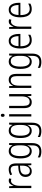

<svg xmlns="http://www.w3.org/2000/svg" viewBox="1776 -2547 1012 4604"><g transform="rotate(-90 2282.0 -245.0)"><path d="M252 -541Q265 -541 279 -539Q293 -537 305 -532L296 -479Q286 -482 274 -484.5Q262 -487 249 -487Q212 -487 184.5 -458.5Q157 -430 142.5 -383.5Q128 -337 129 -282V0H74V-532H117L125 -429H128Q144 -472 174 -506.5Q204 -541 252 -541Z M521 -542Q597 -542 631.5 -497.5Q666 -453 666 -359V0H624L616 -85H614Q595 -44 563 -17Q531 10 474 10Q408 10 374.5 -33Q341 -76 341 -139Q341 -219 392.5 -260.5Q444 -302 540 -309L611 -314V-355Q611 -431 588 -463Q565 -495 516 -495Q463 -495 401 -461L383 -504Q414 -522 449 -532Q484 -542 521 -542ZM546 -267Q397 -257 397 -140Q397 -88 421 -61.5Q445 -35 487 -35Q549 -35 580.5 -84Q612 -133 612 -216V-272Z M962 -542Q1014 -542 1046 -517.5Q1078 -493 1098 -452H1101L1108 -532H1153V19Q1153 126 1105 183.5Q1057 241 951 241Q909 241 874.5 232.5Q840 224 810 209V155Q843 173 877.5 182.5Q912 192 951 192Q1025 192 1061.5 152Q1098 112 1098 27V-4Q1098 -24 1099 -46Q1100 -68 1102 -93H1098Q1080 -45 1044.5 -17.5Q1009 10 957 10Q875 10 830 -59Q785 -128 785 -263Q785 -396 830 -469Q875 -542 962 -542ZM970 -493Q902 -493 871.5 -432Q841 -371 841 -263Q841 -149 872.5 -93.5Q904 -38 967 -38Q1014 -38 1043 -64.5Q1072 -91 1085.5 -136Q1099 -181 1099 -237V-294Q1099 -387 1069 -440Q1039 -493 970 -493Z M1451 -542Q1503 -542 1535 -517.5Q1567 -493 1587 -452H1590L1597 -532H1642V19Q1642 126 1594 183.5Q1546 241 1440 241Q1398 241 1363.5 232.5Q1329 224 1299 209V155Q1332 173 1366.5 182.5Q1401 192 1440 192Q1514 192 1550.5 152Q1587 112 1587 27V-4Q1587 -24 1588 -46Q1589 -68 1591 -93H1587Q1569 -45 1533.5 -17.5Q1498 10 1446 10Q1364 10 1319 -59Q1274 -128 1274 -263Q1274 -396 1319 -469Q1364 -542 1451 -542ZM1459 -493Q1391 -493 1360.5 -432Q1330 -371 1330 -263Q1330 -149 1361.5 -93.5Q1393 -38 1456 -38Q1503 -38 1532 -64.5Q1561 -91 1574.5 -136Q1588 -181 1588 -237V-294Q1588 -387 1558 -440Q1528 -493 1459 -493Z M1819 -731Q1838 -731 1847 -718.5Q1856 -706 1856 -686Q1856 -641 1819 -641Q1801 -641 1791.5 -653Q1782 -665 1782 -686Q1782 -706 1791 -718.5Q1800 -731 1819 -731ZM1846 -532V0H1791V-532Z M2328 -532V0H2284L2278 -92H2274Q2258 -49 2224 -19.5Q2190 10 2134 10Q2060 10 2025.5 -37.5Q1991 -85 1991 -176V-532H2046V-186Q2046 -110 2070 -74.5Q2094 -39 2142 -39Q2273 -39 2273 -240V-532Z M2670 -542Q2739 -542 2775.5 -498.5Q2812 -455 2812 -363V0H2758V-353Q2758 -425 2733.5 -459.5Q2709 -494 2662 -494Q2599 -494 2564.5 -444.5Q2530 -395 2530 -294V0H2476V-532H2519L2525 -440H2529Q2545 -482 2580.5 -512Q2616 -542 2670 -542Z M3108 -542Q3160 -542 3192 -517.5Q3224 -493 3244 -452H3247L3254 -532H3299V19Q3299 126 3251 183.5Q3203 241 3097 241Q3055 241 3020.5 232.5Q2986 224 2956 209V155Q2989 173 3023.5 182.5Q3058 192 3097 192Q3171 192 3207.5 152Q3244 112 3244 27V-4Q3244 -24 3245 -46Q3246 -68 3248 -93H3244Q3226 -45 3190.5 -17.5Q3155 10 3103 10Q3021 10 2976 -59Q2931 -128 2931 -263Q2931 -396 2976 -469Q3021 -542 3108 -542ZM3116 -493Q3048 -493 3017.5 -432Q2987 -371 2987 -263Q2987 -149 3018.5 -93.5Q3050 -38 3113 -38Q3160 -38 3189 -64.5Q3218 -91 3231.5 -136Q3245 -181 3245 -237V-294Q3245 -387 3215 -440Q3185 -493 3116 -493Z M3602 -542Q3660 -542 3697.5 -509.5Q3735 -477 3752.5 -422.5Q3770 -368 3770 -303V-262H3475Q3476 -152 3513 -95Q3550 -38 3624 -38Q3688 -38 3751 -75V-23Q3722 -7 3690 1.5Q3658 10 3620 10Q3552 10 3508 -24Q3464 -58 3442.5 -120Q3421 -182 3421 -264Q3421 -391 3467 -466.5Q3513 -542 3602 -542ZM3602 -495Q3547 -495 3514.5 -448Q3482 -401 3477 -307H3717Q3717 -359 3705 -402Q3693 -445 3667.5 -470Q3642 -495 3602 -495Z M4069 -541Q4082 -541 4096 -539Q4110 -537 4122 -532L4113 -479Q4103 -482 4091 -484.5Q4079 -487 4066 -487Q4029 -487 4001.5 -458.5Q3974 -430 3959.5 -383.5Q3945 -337 3946 -282V0H3891V-532H3934L3942 -429H3945Q3961 -472 3991 -506.5Q4021 -541 4069 -541Z M4349 -542Q4407 -542 4444.5 -509.5Q4482 -477 4499.5 -422.5Q4517 -368 4517 -303V-262H4222Q4223 -152 4260 -95Q4297 -38 4371 -38Q4435 -38 4498 -75V-23Q4469 -7 4437 1.5Q4405 10 4367 10Q4299 10 4255 -24Q4211 -58 4189.5 -120Q4168 -182 4168 -264Q4168 -391 4214 -466.5Q4260 -542 4349 -542ZM4349 -495Q4294 -495 4261.5 -448Q4229 -401 4224 -307H4464Q4464 -359 4452 -402Q4440 -445 4414.5 -470Q4389 -495 4349 -495Z"/></g></svg>

Font: Noto Sans Sinhala Condensed Light
Style: Regular
Weight: 300
Width: 3
Designer: Jelle Bosma - Monotype Design Team
Foundry: Monotype Imaging Inc.
Version: Version 2.006; ttfautohint (v1.8.4.7-5d5b)